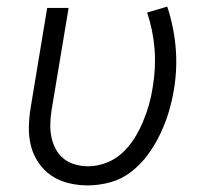

<svg xmlns="http://www.w3.org/2000/svg" viewBox="-20 -554 640 582"><path d="M246 8Q216 8 187.5 1Q159 -6 136 -21.5Q113 -37 97 -60.5Q81 -84 74 -111Q67 -138 67.5 -168Q68 -198 73 -228L123 -530H188L136 -218Q133 -198 132.5 -177.5Q132 -157 136 -138Q140 -119 149 -102Q158 -85 173 -73Q188 -61 207.5 -55.5Q227 -50 247 -50Q274 -50 301 -60Q328 -70 349.5 -89.5Q371 -109 386.5 -133.5Q402 -158 413 -184Q424 -210 431.5 -236.5Q439 -263 443 -290Q453 -349 448.5 -405.5Q444 -462 426 -516L487 -534Q507 -473 512.5 -409.5Q518 -346 507 -281Q501 -246 491 -213Q481 -180 465.5 -147.5Q450 -115 428.5 -85.5Q407 -56 378 -33.5Q349 -11 314.5 -1.5Q280 8 246 8Z"/></svg>

Font: Iosevka Curly LtExObl
Style: Regular
Weight: 300
Width: 7
Italic angle: -9°
Monospace: yes
Designer: Belleve Invis
Foundry: Belleve Invis
Version: Version 11.1.0; ttfautohint (v1.8.3)